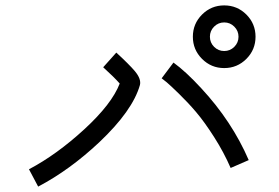

<svg xmlns="http://www.w3.org/2000/svg" viewBox="-20 -773 1040 715"><path d="M732.4 -718.8Q766.6 -752.9 814.9 -752.9Q863.3 -752.9 897.5 -718.8Q931.6 -684.6 931.6 -636.2Q931.6 -587.9 897.5 -553.7Q863.3 -519.5 814.9 -519.5Q766.6 -519.5 732.4 -553.7Q698.2 -587.9 698.2 -636.2Q698.2 -684.6 732.4 -718.8ZM777.3 -598.6Q793 -583 814.9 -583Q836.9 -583 852.5 -598.6Q868.2 -614.3 868.2 -636.2Q868.2 -658.2 852.5 -673.8Q836.9 -689.5 814.9 -689.5Q793 -689.5 777.3 -673.8Q761.7 -658.2 761.7 -636.2Q761.7 -614.3 777.3 -598.6ZM501 -456.1Q473.6 -360.4 349.6 -243.2Q239.3 -139.6 122.1 -78.1L87.9 -142.6Q191.4 -197.3 293.9 -291.5Q396.5 -385.7 425.8 -461.9Q404.3 -486.3 364.3 -522.5L413.1 -577.1Q434.6 -557.6 454.1 -538.1Q472.7 -519.5 482.4 -507.8Q506.8 -478.5 501 -456.1ZM729.5 -444.3Q843.8 -321.3 906.2 -176.8L838.9 -147.5Q813.5 -206.1 777.3 -262.7Q741.2 -319.3 710.4 -355.5Q679.7 -391.6 646.5 -423.8Q613.3 -456.1 601.1 -466.3Q588.9 -476.6 582 -481.4L626 -540Q671.9 -506.8 729.5 -444.3Z"/></svg>

Font: irohakakuC Regular
Style: Regular
Weight: 400
Designer: [Source Han Sans]
Ryoko NISHIZUKA Ë•øÂ°öÊ∂ºÂ≠ê (kana & ideographs); Paul D. Hunt (Latin, Greek & Cyrillic); Wenlong ZHAN
Version: Version 1.001.20160904